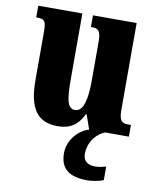

<svg xmlns="http://www.w3.org/2000/svg" viewBox="-86 -603 749 909"><g transform="rotate(10 288.5 -149.0)"><path d="M214 10C273 10 311 -17 335 -69H339L363 0C313 14 265 67 265 130C265 205 308 238 397 238C414 238 456 232 473 223V158C453 164 435 167 420 167C387 167 363 152 363 117C363 54 405 13 440 0H554V-56H544C515 -56 497 -60 497 -118V-536H287V-480H290C319 -480 335 -475 335 -418V-230C335 -138 320 -80 281 -80C243 -80 236 -123 236 -222V-536H24V-480H27C70 -480 72 -466 72 -409V-188C72 -54 112 10 214 10Z"/></g></svg>

Font: Noto Serif Hebrew ExtraCondensed Black
Style: Regular
Weight: 900
Width: 2
Designer: Monotype Design Team
Foundry: Monotype Imaging Inc.
Version: Version 2.004